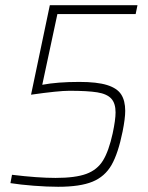

<svg xmlns="http://www.w3.org/2000/svg" viewBox="-20 -708 568 736"><path d="M20 -6 26 -38Q125 -26 193 -26Q269 -26 311 -41.5Q353 -57 375 -93Q397 -129 412 -197Q423 -249 423 -277Q423 -312 406.5 -330Q390 -348 353 -354Q316 -360 246 -360Q204 -360 99 -345L171 -688H507L500 -654H200L142 -383Q200 -394 284 -394Q352 -394 390.5 -382Q429 -370 444.5 -346Q460 -322 460 -283Q460 -254 450 -204Q433 -120 407.5 -75.5Q382 -31 334.5 -11.5Q287 8 203 8Q161 8 109.5 4Q58 0 20 -6Z"/></svg>

Font: Saira Semi Condensed Thin
Style: Italic
Weight: 100
Width: 4
Italic angle: -12°
Designer: Hector Gatti with collaboration of the Omnibus-Type team
Foundry: Omnibus-Type
Version: Version 1.001; ttfautohint (v1.8)